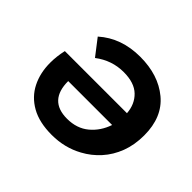

<svg xmlns="http://www.w3.org/2000/svg" viewBox="-129 -713 887 887"><g transform="rotate(45 315.0 -269.5)"><path d="M331.1 -542Q450.1 -542 525.5 -479.5Q601 -417 601 -298.1Q601 -235.6 581.8 -185.1Q562.5 -134.6 528.5 -96.9Q494.5 -59.1 450.1 -35.2Q381.1 2.8 297.1 2.8Q215.6 2.8 162.1 -27.4Q108.7 -57.6 82.4 -109.9Q56.2 -162.1 56.2 -228.1Q56.2 -270.1 66.2 -314.1H472Q468.1 -369.1 432.6 -403.5Q397.1 -438 327.1 -438Q250.1 -438 187.1 -390L126.2 -469Q208.1 -542 331.1 -542ZM175.1 -227.1Q175.1 -100.1 294.1 -100.1Q358.1 -100.1 400.6 -135.6Q443.1 -171.1 462.1 -227.1Z"/></g></svg>

Font: Argentum Sans Medium
Style: Italic
Weight: 500
Italic angle: -11°
Designer: Julieta Ulanovsky (font), Cristiano Sobral (main changes and remaster)
Foundry: Julieta Ulanovsky (font), Cristiano Sobral (main changes and remaster)
Version: Version 2.007;June 15, 2022;FontCreator 14.0.0.2814 64-bit; 